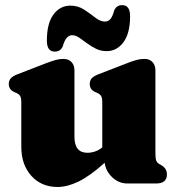

<svg xmlns="http://www.w3.org/2000/svg" viewBox="-20 -732 715 766"><path d="M65 -146V-322.5Q65 -342 60.2 -349.2Q55.5 -356.5 46.5 -360.5L37.5 -364.5Q15 -374.5 15 -396.5Q15 -410.5 23 -419.5Q31 -428.5 50.5 -436L159 -478Q185.5 -488 201.2 -492.5Q217 -497 232.5 -497Q254 -497 265.5 -484.2Q277 -471.5 277 -452V-186.5Q277 -122.5 328.5 -122.5Q343.5 -122.5 358.8 -127.5Q374 -132.5 388 -144V-322.5Q388 -342 383.2 -349.2Q378.5 -356.5 369.5 -360.5L360.5 -364.5Q338 -374.5 338 -396.5Q338 -410.5 346 -419.5Q354 -428.5 373.5 -436L482 -478Q507.5 -488 523.5 -492.5Q539.5 -497 556.5 -497Q577 -497 588.5 -484.2Q600 -471.5 600 -452V-123.5Q600 -100.5 603.2 -91.8Q606.5 -83 614 -78.5L623 -73.5Q646 -60 646 -36.5Q646 0 603.5 0H487.5Q454.5 0 428.5 -24Q402.5 -48 397.5 -82.5Q338.5 -29.5 293.5 -7.8Q248.5 14 210 14Q145 14 105 -30.5Q65 -75 65 -146ZM405.5 -528Q382.5 -528 363 -537.5Q343.5 -547 327 -559.5Q310.5 -572 296 -581.8Q281.5 -591.5 268 -591.5Q242.5 -591.5 230.5 -547.5Q221.5 -526 198.5 -526Q167 -526 167 -570Q167 -638.5 193.2 -674Q219.5 -709.5 260.5 -709.5Q291.5 -709.5 315.8 -693.5Q340 -677.5 360 -661.8Q380 -646 398 -646Q413 -646 421.2 -656.8Q429.5 -667.5 435.5 -690Q444.5 -711.5 467.5 -711.5Q499 -711.5 499 -667.5Q499 -599 472.5 -563.5Q446 -528 405.5 -528Z"/></svg>

Font: Fraunces 9pt Soft Black
Style: Regular
Weight: 900
Version: Version 1.000;[b76b70a41]